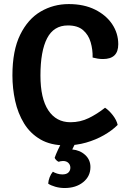

<svg xmlns="http://www.w3.org/2000/svg" viewBox="-20 -718 646 966"><path d="M446 -428.5Q447 -468 436.2 -505.2Q425.5 -542.5 398.2 -566.2Q371 -590 321.5 -590Q250.5 -590 217 -525.5Q183.5 -461 183.5 -338Q183.5 -222.5 223.2 -162.8Q263 -103 334.5 -103Q384 -103 426.8 -124Q469.5 -145 508.5 -176Q529 -162.5 548 -137.8Q567 -113 572 -89.5Q544 -61.5 503 -38Q462 -14.5 413 -0.5Q364 13.5 310.5 13.5Q235 13.5 183.5 -16.5Q132 -46.5 101 -97.2Q70 -148 56.2 -210.8Q42.5 -273.5 42.5 -338.5Q42.5 -464 81.5 -543.2Q120.5 -622.5 184.8 -660Q249 -697.5 326 -697.5Q402 -697.5 458 -669.8Q514 -642 544.5 -596.2Q575 -550.5 575 -495.5Q575 -458 555.8 -439.5Q536.5 -421 498.5 -421Q484 -421 471.8 -423Q459.5 -425 446 -428.5ZM255 76Q260.5 59.5 272.2 34.5Q284 9.5 293 -6H365.5Q360 1 353.5 13.5Q347 26 343.5 34Q382.5 37.5 408.8 61.8Q435 86 435 122.5Q435 169 398.5 198.5Q362 228 305 228Q281 228 258.2 221.5Q235.5 215 222.5 206Q223.5 190 229.8 173.8Q236 157.5 246 146Q255 151.5 267.8 155.5Q280.5 159.5 294 159.5Q314.5 159.5 324.2 149.8Q334 140 334 126Q334 111.5 324.2 101.8Q314.5 92 297 92Q291 92 285.2 93.2Q279.5 94.5 275 96Q269 93.5 263.2 87.8Q257.5 82 255 76Z"/></svg>

Font: Signika Light SemiBold
Style: Regular
Weight: 600
Version: Version 2.003;gftools[0.9.32]